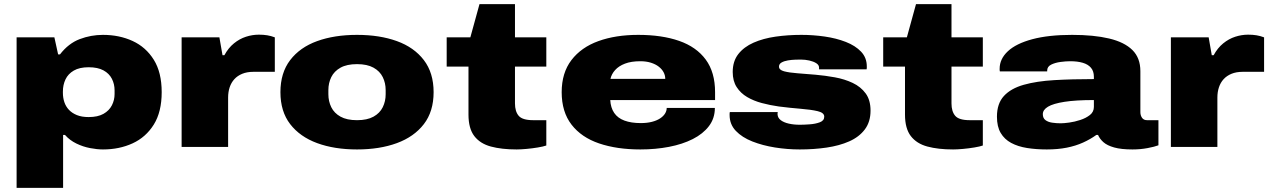

<svg xmlns="http://www.w3.org/2000/svg" viewBox="-20 -708 6116 925"><path d="M60 197V-528H242L260 -446H269Q310 -499 364 -519.5Q418 -540 476 -540Q555 -540 619 -510.5Q683 -481 721 -420Q759 -359 759 -264Q759 -169 721 -108Q683 -47 619 -17.5Q555 12 476 12Q448 12 414 5.5Q380 -1 348 -16.5Q316 -32 293 -58H284V197ZM407 -144Q451 -144 478.5 -159.5Q506 -175 519 -200.5Q532 -226 532 -255V-273Q532 -303 519 -328.5Q506 -354 478.5 -369Q451 -384 407 -384Q363 -384 335.5 -368Q308 -352 295.5 -325.5Q283 -299 283 -267V-261Q283 -237 290 -216Q297 -195 312 -179Q327 -163 350.5 -153.5Q374 -144 407 -144Z M855 0V-528H1037L1052 -442H1061Q1080 -477 1107 -499Q1134 -521 1165 -531Q1196 -541 1227 -541Q1249 -541 1267.5 -538Q1286 -535 1304 -528V-362H1201Q1170 -362 1147 -352.5Q1124 -343 1109 -326.5Q1094 -310 1086.5 -287.5Q1079 -265 1079 -238V0Z M1700 12Q1591 12 1508 -18.5Q1425 -49 1378 -110Q1331 -171 1331 -264Q1331 -357 1378 -418.5Q1425 -480 1508 -510Q1591 -540 1700 -540Q1809 -540 1892 -510Q1975 -480 2022 -418.5Q2069 -357 2069 -264Q2069 -171 2022 -110Q1975 -49 1892 -18.5Q1809 12 1700 12ZM1700 -129Q1749 -129 1779.5 -146Q1810 -163 1824 -191.5Q1838 -220 1838 -254V-274Q1838 -308 1824 -336.5Q1810 -365 1779.5 -382Q1749 -399 1700 -399Q1651 -399 1620.5 -382Q1590 -365 1576 -336.5Q1562 -308 1562 -274V-254Q1562 -220 1576 -191.5Q1590 -163 1620.5 -146Q1651 -129 1700 -129Z M2469 12Q2397 12 2345 -2Q2293 -16 2265 -52.5Q2237 -89 2237 -156V-387H2132V-528H2246L2290 -688H2461V-528H2612V-387H2461V-210Q2461 -171 2479 -150Q2497 -129 2549 -129H2612V-7Q2598 -2 2571 2.5Q2544 7 2516 9.5Q2488 12 2469 12Z M3065 12Q2952 12 2866.5 -17Q2781 -46 2733.5 -107.5Q2686 -169 2686 -264Q2686 -357 2733 -418.5Q2780 -480 2863 -510Q2946 -540 3055 -540Q3169 -540 3252 -511Q3335 -482 3380 -421Q3425 -360 3425 -264V-226H2920Q2922 -189 2939 -164Q2956 -139 2988.5 -127Q3021 -115 3067 -115Q3097 -115 3120.5 -121Q3144 -127 3160 -137.5Q3176 -148 3184 -161Q3192 -174 3192 -188H3424Q3424 -138 3395.5 -100.5Q3367 -63 3317.5 -38Q3268 -13 3203 -0.5Q3138 12 3065 12ZM2921 -328H3185Q3185 -345 3177 -360Q3169 -375 3153.5 -387Q3138 -399 3115.5 -406Q3093 -413 3065 -413Q3021 -413 2991 -401.5Q2961 -390 2943.5 -370.5Q2926 -351 2921 -328Z M3833 12Q3773 12 3713.5 2.5Q3654 -7 3604.5 -26.5Q3555 -46 3525 -77.5Q3495 -109 3495 -154Q3495 -157 3495 -160.5Q3495 -164 3496 -168H3727Q3726 -164 3726 -161.5Q3726 -159 3726 -157Q3727 -140 3741.5 -129Q3756 -118 3780 -112.5Q3804 -107 3833 -107Q3853 -107 3881 -109Q3909 -111 3930 -119Q3951 -127 3951 -146Q3951 -165 3919 -172.5Q3887 -180 3837 -184Q3787 -188 3732 -195Q3690 -201 3650.5 -211.5Q3611 -222 3579.5 -240.5Q3548 -259 3529 -288.5Q3510 -318 3510 -361Q3510 -413 3537 -447.5Q3564 -482 3610.5 -502.5Q3657 -523 3716.5 -531.5Q3776 -540 3841 -540Q3897 -540 3953 -532Q4009 -524 4055 -506Q4101 -488 4128.5 -459Q4156 -430 4156 -388Q4156 -385 4156 -380.5Q4156 -376 4155 -374H3926V-382Q3926 -395 3912.5 -403.5Q3899 -412 3879 -416.5Q3859 -421 3838 -421Q3829 -421 3811.5 -420.5Q3794 -420 3776 -417Q3758 -414 3745.5 -407Q3733 -400 3733 -387Q3733 -371 3757.5 -364.5Q3782 -358 3822 -355Q3862 -352 3909 -348Q3955 -344 4002 -335.5Q4049 -327 4088 -308.5Q4127 -290 4150.5 -258Q4174 -226 4174 -175Q4174 -121 4146.5 -84.5Q4119 -48 4071.5 -27Q4024 -6 3962.5 3Q3901 12 3833 12Z M4572 12Q4500 12 4448 -2Q4396 -16 4368 -52.5Q4340 -89 4340 -156V-387H4235V-528H4349L4393 -688H4564V-528H4715V-387H4564V-210Q4564 -171 4582 -150Q4600 -129 4652 -129H4715V-7Q4701 -2 4674 2.5Q4647 7 4619 9.5Q4591 12 4572 12Z M5023 12Q4972 12 4928 5Q4884 -2 4851.5 -19.5Q4819 -37 4801 -67.5Q4783 -98 4783 -146Q4783 -209 4816.5 -245.5Q4850 -282 4912 -299.5Q4974 -317 5059.5 -322Q5145 -327 5250 -327V-338Q5250 -365 5236 -381.5Q5222 -398 5196.5 -405.5Q5171 -413 5136 -413Q5115 -413 5089 -409.5Q5063 -406 5044 -396.5Q5025 -387 5025 -368V-364H4797Q4796 -368 4796 -370.5Q4796 -373 4796 -377Q4796 -424 4835.5 -461Q4875 -498 4953 -519Q5031 -540 5145 -540Q5250 -540 5323.5 -522.5Q5397 -505 5435.5 -467Q5474 -429 5474 -365V-168Q5474 -152 5482 -140.5Q5490 -129 5506 -129H5561V-8Q5543 -1 5508.5 5.5Q5474 12 5436 12Q5382 12 5348 2.5Q5314 -7 5296 -23Q5278 -39 5270 -58H5262Q5233 -37 5197.5 -21Q5162 -5 5119 3.5Q5076 12 5023 12ZM5090 -114Q5105 -114 5131 -117.5Q5157 -121 5184.5 -130Q5212 -139 5231 -154Q5250 -169 5250 -193V-226Q5163 -226 5108.5 -217.5Q5054 -209 5029 -194Q5004 -179 5004 -158Q5004 -139 5016.5 -129.5Q5029 -120 5049 -117Q5069 -114 5090 -114Z M5621 0V-528H5803L5818 -442H5827Q5846 -477 5873 -499Q5900 -521 5931 -531Q5962 -541 5993 -541Q6015 -541 6033.5 -538Q6052 -535 6070 -528V-362H5967Q5936 -362 5913 -352.5Q5890 -343 5875 -326.5Q5860 -310 5852.5 -287.5Q5845 -265 5845 -238V0Z"/></svg>

Font: Archivo Expanded Black
Style: Regular
Weight: 900
Width: 7
Designer: Hector Gatti
Foundry: Omnibus-Type
Version: Version 2.001